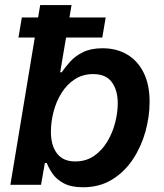

<svg xmlns="http://www.w3.org/2000/svg" viewBox="-20 -748 665 777"><path d="M315.9 9.8Q267.6 9.8 237.8 -6.3Q208 -22.5 192.4 -45.4Q176.8 -68.4 169.4 -88.4H161.6L146 0H22L142.6 -727.5H269.5L223.6 -455.6H230Q243.7 -476.1 264.2 -498.8Q284.7 -521.5 316.4 -537.1Q348.1 -552.7 395 -552.7Q451.2 -552.7 493.9 -527.8Q536.6 -502.9 561 -454.6Q585.4 -406.2 585.4 -335.9Q585.4 -275.9 568.4 -214.8Q551.3 -153.8 517.6 -103Q483.9 -52.2 433.3 -21.2Q382.8 9.8 315.9 9.8ZM284.2 -94.7Q328.1 -94.7 360.4 -116.9Q392.6 -139.2 414.1 -174.8Q435.5 -210.4 446 -251.5Q456.5 -292.5 456.5 -329.6Q456.5 -383.3 432.4 -415.8Q408.2 -448.2 357.4 -448.2Q314.9 -448.2 282.7 -427.2Q250.5 -406.2 229 -371.8Q207.5 -337.4 196.8 -296.1Q186 -254.9 186 -214.4Q186 -159.2 210.7 -127Q235.4 -94.7 284.2 -94.7ZM54.7 -596.2 68.4 -677.2H407.7L394 -596.2Z"/></svg>

Font: Inter SemiBold
Style: Italic
Weight: 600
Italic angle: -9.3988°
Designer: Rasmus Andersson
Foundry: rsms
Version: Version 4.001;git-66647c0bb